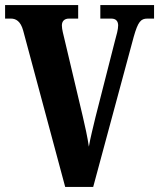

<svg xmlns="http://www.w3.org/2000/svg" viewBox="-20 -734 625 754"><path d="M71 -614 236 0H346L505 -589C522 -649 533 -661 559 -661H585V-714H374V-661H417C436 -661 444 -650 444 -634C444 -619 438 -597 431 -572L355 -274C346 -235 335 -194 329 -158C324 -194 313 -243 305 -277L233 -581C229 -598 223 -619 223 -634C223 -651 233 -661 251 -661H287V-714H0V-661H23C42 -661 61 -651 71 -614Z"/></svg>

Font: Noto Serif Devanagari ExtraCondensed ExtraBold
Style: Regular
Weight: 800
Width: 2
Designer: Universal Thirst, Indian Type Foundry and the Monotype Design Team
Foundry: Monotype Imaging Inc.
Version: Version 2.004